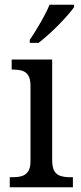

<svg xmlns="http://www.w3.org/2000/svg" viewBox="-20 -786 338 806"><path d="M21 0V-42H33Q54 -42 70.5 -46.5Q87 -51 97.5 -65.5Q108 -80 108 -109V-426Q108 -456 98 -470.5Q88 -485 71.5 -489.5Q55 -494 35 -494H29V-536H199V-114Q199 -83 208.5 -67.5Q218 -52 235.5 -47Q253 -42 274 -42H286V0ZM105 -619Q120 -641 135.5 -666.5Q151 -692 165 -718Q179 -744 188 -766H291V-756Q282 -743 265 -723.5Q248 -704 226.5 -682Q205 -660 183 -640.5Q161 -621 142 -606H105Z"/></svg>

Font: Noto Serif Khmer SemiCondensed
Style: Regular
Weight: 400
Width: 4
Designer: Danh Hong and the Monotype Design Team
Foundry: Monotype Imaging Inc.
Version: Version 2.004